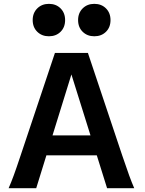

<svg xmlns="http://www.w3.org/2000/svg" viewBox="-20 -992 765 1012"><path d="M544.4 0 490.2 -173.3H224.6L170.9 0H25.4Q38.6 -29.8 52.2 -66.9Q65.9 -104 88.9 -173.3L269.5 -712.9H443.4L624 -173.3Q647 -105 660.9 -67.1Q674.8 -29.3 687.5 0ZM356.4 -599.6 256.8 -278.3H457ZM391.6 -886.2Q391.6 -923.8 415.8 -947.8Q439.9 -971.7 477.1 -971.7Q514.6 -971.7 538.6 -947.8Q562.5 -923.8 562.5 -886.2Q562.5 -848.1 538.6 -824.5Q514.6 -800.8 477.1 -800.8Q439.9 -800.8 415.8 -824.5Q391.6 -848.1 391.6 -886.2ZM152.3 -886.2Q152.3 -923.8 176.5 -947.8Q200.7 -971.7 237.8 -971.7Q275.4 -971.7 299.3 -947.8Q323.2 -923.8 323.2 -886.2Q323.2 -848.1 299.3 -824.5Q275.4 -800.8 237.8 -800.8Q200.7 -800.8 176.5 -824.5Q152.3 -848.1 152.3 -886.2Z"/></svg>

Font: Andika
Style: Bold
Weight: 700
Designer: Victor Gaultney, Annie Olsen, Julie Remington, Don Collingsworth, Eric Hays, Becca Hirsbrunner
Foundry: SIL International
Version: Version 6.101